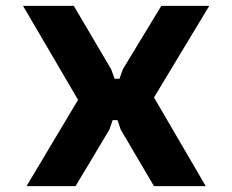

<svg xmlns="http://www.w3.org/2000/svg" viewBox="-20 -633 790 653"><path d="M245.5 -293.5 58.3 -613.1H231L358 -397.6L369.7 -365.3H386.3L397.9 -397.6L528.6 -613.1H691.7L503.8 -301.6L679.7 0H503.7L390.6 -192.2L379.6 -224.5H363.1L352.1 -192.2L237 0H70.3Z"/></svg>

Font: Martian Mono sWd Rg
Style: Regular
Weight: 400
Width: 6
Monospace: yes
Designer: Roman Shamin
Foundry: Evil Martians
Version: Version 1.000